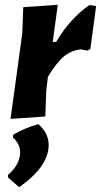

<svg xmlns="http://www.w3.org/2000/svg" viewBox="-20 -492 421 801"><path d="M221 -472 200 -317H214Q273 -416 353 -471L381 -467L357 -287L344 -281L318 -286Q279 -282 248.5 -258Q218 -234 180 -172L173 -114L169 -6L24 4L73 -354L77 -462ZM140 26Q183 63 183 113Q183 202 60 289L14 249L13 238Q64 194 64 143Q64 109 34 82L35 70Q87 40 140 26Z"/></svg>

Font: Alegreya Sans ExtraBold
Style: Italic
Weight: 800
Italic angle: -7°
Designer: Juan Pablo del Peral
Foundry: Huerta Tipografica
Version: Version 2.007